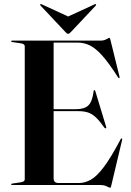

<svg xmlns="http://www.w3.org/2000/svg" viewBox="-20 -897 634 931"><path d="M34 -697Q34 -700 39 -700H467Q483.5 -700 495.8 -706.8Q508 -713.5 511 -713.5Q513 -713.5 515.5 -703.5L559.5 -525Q561 -519.5 558 -518Q555.5 -517 552.5 -521.5Q508.5 -591 476 -627.2Q443.5 -663.5 415.2 -677Q387 -690.5 356.5 -690.5H240V-367.5H348Q389.5 -367.5 408.8 -386.2Q428 -405 434 -455Q434.5 -460 437 -460Q441 -460.5 442.5 -454L495 -281Q496.5 -276 493 -275Q490.5 -273.5 487 -277Q464.5 -309 446 -326.8Q427.5 -344.5 407.8 -351.2Q388 -358 361 -358H240V-32Q240 -9.5 264.5 -9.5H362Q392 -9.5 420.8 -25.8Q449.5 -42 483.8 -87.5Q518 -133 565 -222Q568 -226.5 570.5 -226Q573.5 -225 572 -218L519.5 3Q517 13.5 515 13.5Q510.5 13.5 498 6.8Q485.5 0 463 0H39Q34 0 34 -3Q34 -6 40 -7L80.5 -13Q100 -16 100 -27V-673Q100 -684 80.5 -687L40 -693Q34 -694 34 -697ZM324 -742Q316.5 -733 310.5 -733Q304.5 -733 297 -742L177 -869.5Q173 -874 176 -876.5Q178 -878.5 183.5 -875.5L310.5 -817L437.5 -875.5Q442.5 -878.5 445 -876.5Q447.5 -874 444 -869.5Z"/></svg>

Font: Fraunces 144pt SemiBold
Style: Regular
Weight: 600
Version: Version 1.000;[0bf87f6ff]